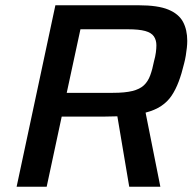

<svg xmlns="http://www.w3.org/2000/svg" viewBox="-20 -708 736 728"><path d="M43 0 190 -688H506Q579 -688 618.5 -671.5Q658 -655 674 -625Q690 -595 690 -553Q690 -541 688.5 -527Q687 -513 684.5 -497.5Q682 -482 678 -467Q669 -429 657.5 -398.5Q646 -368 630.5 -345Q615 -322 591 -306Q567 -290 532 -281L588 0H470L425 -267Q414 -267 402.5 -266.5Q391 -266 379 -266H214L157 0ZM233 -356H408Q454 -356 482 -363Q510 -370 525.5 -384.5Q541 -399 549.5 -422Q558 -445 564 -476Q569 -494 571 -509Q573 -524 573 -536Q573 -556 563.5 -570Q554 -584 530.5 -590.5Q507 -597 465 -597H285Z"/></svg>

Font: Saira Thin Medium
Style: Italic
Weight: 500
Italic angle: -12°
Version: Version 1.101